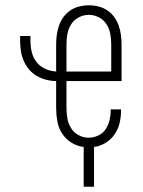

<svg xmlns="http://www.w3.org/2000/svg" viewBox="-20 -548 540 725"><path d="M335 157H296V7Q271 4 249.5 -9.5Q228 -23 214.5 -44Q201 -65 196.5 -90Q192 -115 192 -140V-242Q173 -242 154 -247Q135 -252 118.5 -261.5Q102 -271 89.5 -286Q77 -301 69.5 -318.5Q62 -336 59 -355Q56 -374 56 -393V-412H95V-393Q95 -372 100 -351Q105 -330 118 -313.5Q131 -297 151 -288Q171 -279 192 -278V-380Q192 -398 194.5 -416.5Q197 -435 203 -452Q209 -469 220 -484Q231 -499 246 -509Q261 -519 279 -523.5Q297 -528 315 -528Q334 -528 352 -523.5Q370 -519 385 -509Q400 -499 411 -484Q422 -469 428 -452Q434 -435 436.5 -416.5Q439 -398 439 -380V-242H231V-140Q231 -120 234.5 -100.5Q238 -81 248.5 -64Q259 -47 277 -37.5Q295 -28 314 -28Q333 -28 350.5 -36Q368 -44 378.5 -59.5Q389 -75 393.5 -93.5Q398 -112 398 -131V-135H437V-129Q437 -106 431.5 -83Q426 -60 412.5 -40.5Q399 -21 378.5 -8.5Q358 4 335 7ZM400 -278V-380Q400 -400 396.5 -419.5Q393 -439 382.5 -456Q372 -473 353.5 -482.5Q335 -492 315 -492Q296 -492 277.5 -482.5Q259 -473 248.5 -456Q238 -439 234.5 -419.5Q231 -400 231 -380V-278Z"/></svg>

Font: Iosevka Term Curly Extralight
Style: Regular
Weight: 200
Designer: Belleve Invis
Foundry: Belleve Invis
Version: Version 32.3.0